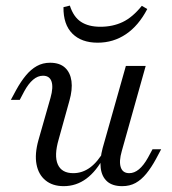

<svg xmlns="http://www.w3.org/2000/svg" viewBox="-20 -648 610 680"><path d="M205.6 11.3Q166.1 11.3 141.1 -9.3Q116.1 -29.8 109.3 -66.1Q102.4 -102.4 116.1 -151.6L158.9 -301.6Q169.4 -338.7 162.5 -359.3Q155.6 -379.8 132.3 -379.8Q113.7 -379.8 97.2 -365.7Q80.6 -351.6 66.1 -325L50 -294.4H18.5L37.1 -329Q54 -359.7 71.8 -381Q89.5 -402.4 110.5 -414.1Q131.5 -425.8 157.3 -425.8Q191.1 -425.8 210.1 -408.5Q229 -391.1 233.1 -360.9Q237.1 -330.6 225.8 -291.1L187.9 -154.8Q171 -96.8 184.7 -65.7Q198.4 -34.7 239.5 -34.7Q271.8 -34.7 299.2 -54.8Q326.6 -75 349.2 -115.3V-94.4Q321.8 -41.9 285.9 -15.3Q250 11.3 205.6 11.3ZM412.9 11.3Q378.2 11.3 359.3 -5.6Q340.3 -22.6 336.7 -53.2Q333.1 -83.9 343.5 -123.4L425.8 -414.5H496L411.3 -112.9Q400.8 -76.6 407.7 -55.6Q414.5 -34.7 437.9 -34.7Q455.6 -34.7 472.2 -48.4Q488.7 -62.1 504 -89.5L520.2 -119.4H550.8L532.3 -84.7Q516.1 -54.8 498.4 -33.1Q480.6 -11.3 460.1 0Q439.5 11.3 412.9 11.3ZM325.8 -496.8Q268.5 -496.8 236.3 -529Q204 -561.3 204.8 -622.6L227.4 -628.2Q240.3 -587.9 266.9 -570.6Q293.5 -553.2 335.5 -553.2Q379 -553.2 414.1 -569.8Q449.2 -586.3 482.3 -627.4L501.6 -616.1Q471 -557.3 426.2 -527Q381.5 -496.8 325.8 -496.8Z"/></svg>

Font: Playfair 12pt Light
Style: Italic
Weight: 300
Italic angle: -15.6°
Designer: Claus Eggers Sørensen
Foundry: Claus Eggers Sørensen
Version: Version 2.000;gftools[0.9.28]